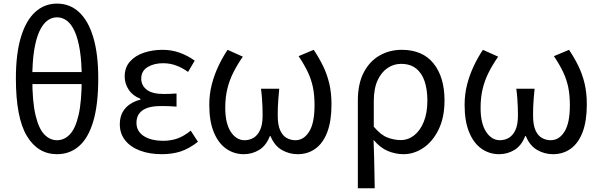

<svg xmlns="http://www.w3.org/2000/svg" viewBox="-20 -829 3283 1049"><path d="M291.6 13.4Q186.4 13.4 126.6 -86.5Q66.8 -186.5 66.8 -401.2Q66.8 -534.5 94 -625.3Q121.2 -716.1 171.7 -762.7Q222.1 -809.3 291.6 -809.3Q361.5 -809.3 411.9 -762.7Q462.4 -716.1 489.6 -625.1Q516.8 -534.1 516.8 -401.2Q516.8 -257.9 489.6 -166.3Q462.4 -74.7 411.9 -30.7Q361.5 13.4 291.6 13.4ZM291.6 -62.9Q331 -62.9 361.6 -94.7Q392.1 -126.4 409.3 -200.4Q426.5 -274.3 426.5 -401.2Q426.5 -490 416.5 -553.4Q406.4 -616.8 388.4 -656.9Q370.4 -697 345.7 -715.7Q321 -734.4 291.6 -734.4Q262.2 -734.4 237.7 -715.7Q213.2 -697 194.9 -656.9Q176.6 -616.8 166.5 -553.4Q156.5 -490 156.5 -401.2Q156.5 -274.3 174 -200.4Q191.4 -126.4 222 -94.7Q252.6 -62.9 291.6 -62.9ZM116.7 -369.6V-435.4H466.3V-369.6Z M863.9 13.4Q797 13.4 745 -6.1Q693 -25.6 663.8 -62.4Q634.6 -99.1 634.6 -149.6Q634.6 -188.8 649.7 -215.9Q664.9 -243 690.6 -260Q716.3 -277 747.2 -284.4V-289.4Q705.5 -305.2 683.4 -338.7Q661.2 -372.2 661.2 -410.5Q661.2 -460.1 689.8 -492.5Q718.4 -524.8 765.5 -540.8Q812.5 -556.8 868.4 -556.8Q917.6 -556.8 961.9 -540.9Q1006.3 -524.9 1043.8 -497.6L1007.5 -436Q975.8 -458.9 942.2 -471.2Q908.6 -483.6 871.1 -483.6Q820.9 -483.6 786.3 -462.4Q751.7 -441.2 751.7 -399.5Q751.7 -362.5 781.4 -339Q811 -315.5 876.3 -315.5Q892.5 -315.5 908.7 -316.3Q924.9 -317.2 944.5 -318.2V-246.5Q920.7 -248.5 900.4 -249.1Q880.1 -249.7 859.5 -249.7Q792.9 -249.7 759.3 -226.5Q725.6 -203.3 725.6 -157.8Q725.6 -112.1 765 -86Q804.4 -59.8 873.4 -59.8Q912.7 -59.8 948.5 -72.1Q984.3 -84.5 1022 -115.2L1061.5 -54.4Q1012.6 -16.3 966.6 -1.4Q920.6 13.4 863.9 13.4Z M1311.6 13.4Q1258.5 13.4 1215.7 -16.6Q1172.9 -46.6 1148.2 -106.6Q1123.4 -166.6 1123.4 -255.8Q1123.4 -313.6 1136.7 -366Q1150.1 -418.4 1172.6 -466.5Q1195.2 -514.6 1223.4 -556.8L1306.7 -519.4Q1276 -475.2 1254.6 -432.5Q1233.1 -389.8 1221.9 -343.1Q1210.7 -296.3 1210.7 -239.7Q1210.7 -155 1240.8 -109Q1271 -62.9 1316.3 -62.9Q1342.8 -62.9 1365 -75.9Q1387.2 -89 1401 -118.5Q1414.8 -148 1414.8 -198.1Q1414.8 -220.8 1414 -243.2Q1413.2 -265.6 1411.4 -290.5Q1409.7 -315.5 1405.9 -344.2H1505.7Q1502.9 -315.5 1500.9 -290.5Q1498.9 -265.6 1498.1 -243.2Q1497.4 -220.8 1497.4 -198.1Q1497.4 -146.4 1510.8 -116.9Q1524.2 -87.4 1546.3 -75.1Q1568.4 -62.9 1594.1 -62.9Q1639.6 -62.9 1669 -109.6Q1698.5 -156.3 1698.5 -253.9Q1698.5 -309.9 1689.5 -353Q1680.4 -396.1 1661.3 -436.3Q1642.1 -476.6 1611.4 -522.2L1693.9 -556.8Q1723.2 -513.3 1744.9 -468.7Q1766.7 -424.1 1778.9 -373.1Q1791.1 -322.1 1791.1 -258.6Q1791.1 -167.9 1768.2 -107.5Q1745.4 -47.2 1703.7 -16.9Q1662 13.4 1606.3 13.4Q1559.5 13.4 1519.3 -10Q1479.1 -33.4 1458.2 -85.2H1454.2Q1434.2 -33.4 1396 -10Q1357.7 13.4 1311.6 13.4Z M1935.1 199.6V-277.9Q1935.1 -372.3 1967.8 -434Q2000.4 -495.7 2054.8 -526.2Q2109.2 -556.8 2174.8 -556.8Q2288.8 -556.8 2348.7 -482.3Q2408.6 -407.8 2408.6 -280Q2408.6 -187.5 2376.4 -121.5Q2344.3 -55.6 2293 -21.1Q2241.7 13.4 2184.8 13.4Q2141.3 13.4 2099.6 -3.8Q2057.9 -20.9 2021 -64.5Q2022.8 -15.4 2023.9 26.3Q2025 68 2025.7 109.6Q2026.5 151.2 2027.3 199.6ZM2169.6 -63.7Q2209.7 -63.7 2242.6 -89.4Q2275.6 -115.2 2295.3 -163.6Q2315 -212 2315 -278.8Q2315 -339.2 2300 -384.5Q2284.9 -429.8 2253.1 -454.9Q2221.3 -480.1 2170.8 -480.1Q2131.4 -480.1 2097.5 -457.4Q2063.5 -434.8 2042.8 -389.7Q2022.2 -344.6 2022.2 -275.4V-136.8Q2060.6 -91.3 2097.1 -77.5Q2133.7 -63.7 2169.6 -63.7Z M2706.6 13.4Q2653.5 13.4 2610.7 -16.6Q2567.9 -46.6 2543.2 -106.6Q2518.4 -166.6 2518.4 -255.8Q2518.4 -313.6 2531.7 -366Q2545.1 -418.4 2567.6 -466.5Q2590.2 -514.6 2618.4 -556.8L2701.7 -519.4Q2671 -475.2 2649.6 -432.5Q2628.1 -389.8 2616.9 -343.1Q2605.7 -296.3 2605.7 -239.7Q2605.7 -155 2635.8 -109Q2666 -62.9 2711.3 -62.9Q2737.8 -62.9 2760 -75.9Q2782.2 -89 2796 -118.5Q2809.8 -148 2809.8 -198.1Q2809.8 -220.8 2809 -243.2Q2808.2 -265.6 2806.4 -290.5Q2804.7 -315.5 2800.9 -344.2H2900.7Q2897.9 -315.5 2895.9 -290.5Q2893.9 -265.6 2893.1 -243.2Q2892.4 -220.8 2892.4 -198.1Q2892.4 -146.4 2905.8 -116.9Q2919.2 -87.4 2941.3 -75.1Q2963.4 -62.9 2989.1 -62.9Q3034.6 -62.9 3064 -109.6Q3093.5 -156.3 3093.5 -253.9Q3093.5 -309.9 3084.5 -353Q3075.4 -396.1 3056.3 -436.3Q3037.1 -476.6 3006.4 -522.2L3088.9 -556.8Q3118.2 -513.3 3139.9 -468.7Q3161.7 -424.1 3173.9 -373.1Q3186.1 -322.1 3186.1 -258.6Q3186.1 -167.9 3163.2 -107.5Q3140.4 -47.2 3098.7 -16.9Q3057 13.4 3001.3 13.4Q2954.5 13.4 2914.3 -10Q2874.1 -33.4 2853.2 -85.2H2849.2Q2829.2 -33.4 2791 -10Q2752.7 13.4 2706.6 13.4Z"/></svg>

Font: Noto Sans TC Thin
Style: Regular
Weight: 100
Designer: Ryoko NISHIZUKA 西塚涼子 (kana, bopomofo & ideographs); Paul D. Hunt (Latin, Greek & Cyrillic); Sandoll Communications 산돌커뮤니
Foundry: Adobe
Version: Version 2.004-H2;hotconv 1.0.118;makeotfexe 2.5.65603